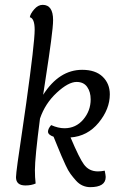

<svg xmlns="http://www.w3.org/2000/svg" viewBox="-20 -762 492 792"><path d="M158 -371Q224 -474 319 -474Q374 -474 403.5 -445.5Q433 -417 433 -373Q433 -312 387 -256Q341 -200 271 -195Q308 -108 326 -84Q347 -55 384 -55Q397 -55 412 -58Q416 -38 416 -32Q416 10 352 10Q336 10 321 3.5Q306 -3 293.5 -17Q281 -31 271 -44.5Q261 -58 250.5 -81Q240 -104 233.5 -119Q227 -134 216.5 -160Q206 -186 201 -198Q178 -206 178 -219Q178 -231 191 -246Q220 -233 246 -233Q293 -233 323.5 -269Q354 -305 354 -352Q354 -383 339.5 -403.5Q325 -424 296 -424Q262 -424 214 -379.5Q166 -335 145 -273Q124 -112 124 -60Q124 -30 127 -5Q109 3 85 3Q46 3 46 -31Q46 -43 53 -94Q60 -145 71.5 -221Q83 -297 88 -335Q123 -586 123 -639Q123 -686 103 -691Q105 -705 121 -723.5Q137 -742 156 -742Q199 -742 199 -679Q199 -655 190.5 -591Q182 -527 171 -456.5Q160 -386 158 -371Z"/></svg>

Font: Overlock
Style: Italic
Weight: 400
Designer: Dario Muhafara
Foundry: Dario Manuel Muhafara
Version: Version 1.002